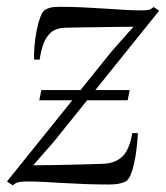

<svg xmlns="http://www.w3.org/2000/svg" viewBox="-30 -533 487 564"><path d="M7.5 11.5 -9.5 0 297.5 -381.5 362 -454.5Q351 -454.5 330 -454.2Q309 -454 283.2 -453.5Q257.5 -453 232.5 -452.8Q207.5 -452.5 188.2 -452.2Q169 -452 160.5 -451.5Q134 -450.5 119.2 -437.2Q104.5 -424 97.2 -403.2Q90 -382.5 86.5 -358H70Q69.5 -377 71.5 -400Q73.5 -423 78 -445Q82.5 -467 88.5 -483Q94.5 -499 101.5 -503.5Q107 -507.5 116.8 -510.2Q126.5 -513 146.5 -513Q177.5 -513 211 -511.5Q244.5 -510 276.8 -507.8Q309 -505.5 337.2 -504Q365.5 -502.5 385.5 -502.5Q398.5 -502.5 405.8 -503.8Q413 -505 421 -512.5L437.5 -501.5L127.5 -116L67.5 -47.5Q86.5 -47.5 117.5 -48Q148.5 -48.5 181.5 -49.2Q214.5 -50 240.8 -50.8Q267 -51.5 276.5 -52Q311 -54.5 330.8 -74.5Q350.5 -94.5 358.5 -142H375Q374 -119.5 371.2 -96.5Q368.5 -73.5 364 -53.2Q359.5 -33 353.5 -18.8Q347.5 -4.5 339 0Q333 3.5 321 6.2Q309 9 290 9Q257 9 221.8 7.8Q186.5 6.5 153.5 4.5Q120.5 2.5 94.2 1.2Q68 0 52.5 0Q35 0 25.2 2Q15.5 4 7.5 11.5ZM85.5 -238.5 91.5 -268.5H351L345 -238.5Z"/></svg>

Font: Merriweather 144pt Light
Style: Italic
Weight: 300
Italic angle: -7.8°
Version: Version 2.101